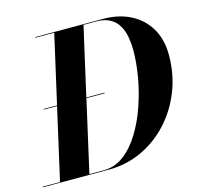

<svg xmlns="http://www.w3.org/2000/svg" viewBox="-132 -865 1011 979"><g transform="rotate(-15 373.5 -375.0)"><path d="M326 0H-23.5V-3.5H67.5L153 -381.5H83.5V-385H154L236 -746.5H136.5V-750H496Q577.5 -750 639.5 -718Q701.5 -686 736.5 -627Q771.5 -568 771.5 -486.5Q771.5 -384 736.5 -295.8Q701.5 -207.5 640 -141Q578.5 -74.5 497.8 -37.2Q417 0 326 0ZM404.5 -381.5H308L222.5 -3.5H298.5Q357.5 -3.5 405.5 -40Q453.5 -76.5 490.2 -136.8Q527 -197 552 -270Q577 -343 589.8 -417.5Q602.5 -492 602.5 -555.5Q602.5 -590 596.8 -623.8Q591 -657.5 575.8 -685.2Q560.5 -713 531.5 -729.8Q502.5 -746.5 456 -746.5H390.5L308.5 -385H404.5Z"/></g></svg>

Font: Bodoni* 48pt
Style: Bold Italic
Weight: 700
Italic angle: -13°
Version: Version 2.3